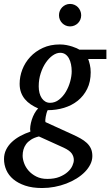

<svg xmlns="http://www.w3.org/2000/svg" viewBox="-51 -718 556 967"><path d="M320.8 87.9Q320.8 69.8 310.1 54.7Q299.3 39.6 270 25.9L145 -30.8Q121.1 -24.9 105.2 -14.6Q89.4 -4.4 80.1 8.5Q70.8 21.5 66.9 36.1Q63 50.8 63 65.9Q63 83 70.3 103.5Q77.6 124 93 141.6Q108.4 159.2 131.8 171.1Q155.3 183.1 187 183.1Q223.1 183.1 248.5 172.9Q273.9 162.6 290 147.9Q306.2 133.3 313.5 116.9Q320.8 100.6 320.8 87.9ZM310.1 -358.9Q310.1 -377.4 306.6 -394.3Q303.2 -411.1 296.1 -424.1Q289.1 -437 278.1 -444.6Q267.1 -452.1 252 -452.1Q233.9 -452.1 214.8 -439Q195.8 -425.8 179.9 -402.8Q164.1 -379.9 154.1 -349.1Q144 -318.4 144 -283.2Q144 -265.1 147.9 -249.8Q151.9 -234.4 159.4 -223.4Q167 -212.4 177.5 -206.3Q188 -200.2 201.2 -200.2Q226.1 -200.2 246.3 -216.1Q266.6 -231.9 280.8 -255.9Q294.9 -279.8 302.5 -307.6Q310.1 -335.4 310.1 -358.9ZM393.1 -420.9Q397.5 -409.7 401.6 -392.1Q405.8 -374.5 405.8 -354Q405.8 -306.2 388.2 -270.5Q370.6 -234.9 340.8 -210.9Q311 -187 271.7 -175Q232.4 -163.1 189 -163.1Q185.5 -155.8 183.1 -147Q180.7 -138.2 179.2 -129.6Q177.7 -121.1 177.2 -114Q176.8 -106.9 178.2 -103L312 -42Q335 -31.7 353.8 -21.2Q372.6 -10.7 386 1.7Q399.4 14.2 406.7 30Q414.1 45.9 414.1 67.9Q414.1 89.4 404.1 109.6Q394 129.9 376.7 147.7Q359.4 165.5 335.2 180.7Q311 195.8 283 206.5Q254.9 217.3 223.9 223.1Q192.9 229 161.1 229Q111.8 229 75.7 216.8Q39.6 204.6 15.9 184.6Q-7.8 164.6 -19.3 138.2Q-30.8 111.8 -30.8 83Q-30.8 57.6 -20.3 36.1Q-9.8 14.6 8.3 -2.4Q26.4 -19.5 50.5 -32.7Q74.7 -45.9 102.1 -55.2Q99.6 -66.9 101.8 -82.8Q104 -98.6 109.1 -115Q114.3 -131.3 122.6 -146.5Q130.9 -161.6 141.1 -171.9Q121.1 -180.7 104 -192.1Q86.9 -203.6 74.5 -218.5Q62 -233.4 54.9 -252.7Q47.9 -272 47.9 -295.9Q47.9 -332.5 61.5 -367.9Q75.2 -403.3 101.3 -431.4Q127.4 -459.5 164.8 -476.8Q202.1 -494.1 250 -494.1Q268.1 -494.1 283.9 -491Q299.8 -487.8 312.7 -483.6Q325.7 -479.5 335.2 -475.1Q344.7 -470.7 349.1 -467.8H484.9V-420.9ZM357.9 -641.1Q357.9 -629.4 353.5 -619.1Q349.1 -608.9 341.6 -601.3Q334 -593.8 323.7 -589.4Q313.5 -585 301.8 -585Q290 -585 280 -589.4Q270 -593.8 262.5 -601.3Q254.9 -608.9 250.5 -619.1Q246.1 -629.4 246.1 -641.1Q246.1 -652.8 250.2 -663.1Q254.4 -673.3 262 -681.2Q269.5 -689 279.8 -693.6Q290 -698.2 301.8 -698.2Q313.5 -698.2 323.7 -693.8Q334 -689.5 341.6 -681.6Q349.1 -673.8 353.5 -663.3Q357.9 -652.8 357.9 -641.1Z"/></svg>

Font: Charis SIL Eur
Style: Italic
Weight: 400
Italic angle: -11°
Foundry: SIL International
Version: Version 5.000